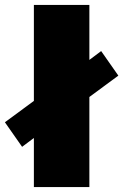

<svg xmlns="http://www.w3.org/2000/svg" viewBox="-68 -762 502 782"><path d="M70 0V-200L22 -164L-48 -264L70 -351V-742H296V-518L344 -554L414 -454L296 -367V0Z"/></svg>

Font: Montserrat Thin Black
Style: Regular
Weight: 900
Version: Version 9.000